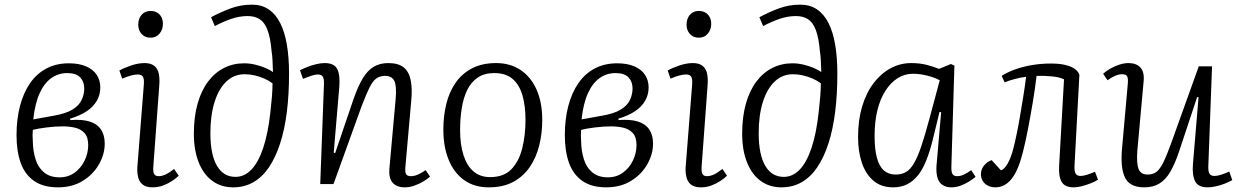

<svg xmlns="http://www.w3.org/2000/svg" viewBox="-20 -791 5327 825"><path d="M229 14Q166 14 126.5 -13.5Q87 -41 69 -91Q51 -141 51 -210Q51 -279 66 -336Q81 -393 109.5 -434Q138 -475 180 -497Q222 -519 276 -519Q319 -519 349.5 -506Q380 -493 395.5 -469.5Q411 -446 411 -415Q411 -384 396 -358Q381 -332 352.5 -313Q324 -294 281 -281L282 -275Q332 -279 364.5 -269Q397 -259 413.5 -235Q430 -211 430 -174Q430 -128 405 -84.5Q380 -41 335 -13.5Q290 14 229 14ZM236 -29Q273 -29 300.5 -49Q328 -69 343.5 -101Q359 -133 359 -167Q359 -202 343.5 -219Q328 -236 303.5 -242Q279 -248 250 -248Q217 -248 181 -243.5Q145 -239 121 -233Q120 -221 120 -209Q120 -197 121 -183Q122 -141 133 -106Q144 -71 169.5 -50Q195 -29 236 -29ZM123 -278 212 -294Q263 -303 291 -320Q319 -337 330.5 -361Q342 -385 342 -411Q342 -440 324.5 -458.5Q307 -477 269 -477Q231 -477 200.5 -455.5Q170 -434 150 -389.5Q130 -345 123 -278Z M598 -427Q600 -450 594.5 -460.5Q589 -471 572 -471Q559 -471 542.5 -466.5Q526 -462 505 -453L493 -488Q512 -499 543 -509.5Q574 -520 601 -520Q628 -520 643 -508Q658 -496 662.5 -473.5Q667 -451 664 -419L639 -78Q637 -54 642 -44Q647 -34 662 -34Q676 -34 692 -41.5Q708 -49 728 -65L748 -36Q737 -25 719.5 -13.5Q702 -2 681 6Q660 14 635 14Q608 14 593 2Q578 -10 573.5 -30Q569 -50 570 -71ZM574 -685Q574 -711 588.5 -727.5Q603 -744 627 -744Q643 -744 655 -737Q667 -730 673.5 -717.5Q680 -705 680 -688Q680 -664 665.5 -646.5Q651 -629 626 -629Q603 -629 588.5 -645Q574 -661 574 -685Z M887 -717Q928 -739 971 -755Q1014 -771 1063 -771Q1104 -771 1134 -751Q1164 -731 1183.5 -693Q1203 -655 1212.5 -600Q1222 -545 1222 -474Q1222 -385 1212.5 -309.5Q1203 -234 1183.5 -174Q1164 -114 1135.5 -72Q1107 -30 1068.5 -8Q1030 14 982 14Q930 14 892 -14Q854 -42 833.5 -94Q813 -146 813 -217Q813 -289 829 -345.5Q845 -402 874 -440.5Q903 -479 942.5 -499Q982 -519 1029 -519Q1052 -519 1075.5 -513.5Q1099 -508 1119.5 -499.5Q1140 -491 1153 -481Q1152 -508 1151 -530.5Q1150 -553 1147 -571Q1142 -629 1129.5 -662Q1117 -695 1096 -708.5Q1075 -722 1044 -722Q1009 -722 974 -710Q939 -698 903 -679ZM992 -31Q1030 -31 1060 -62Q1090 -93 1111 -155.5Q1132 -218 1142 -311Q1146 -346 1148.5 -376.5Q1151 -407 1151 -433Q1135 -445 1115.5 -453.5Q1096 -462 1074.5 -467Q1053 -472 1031 -472Q986 -472 953 -441Q920 -410 902 -353Q884 -296 884 -219Q884 -171 891.5 -135.5Q899 -100 913.5 -76.5Q928 -53 947.5 -42Q967 -31 992 -31Z M1828 -32Q1817 -22 1798.5 -11Q1780 0 1759.5 7Q1739 14 1719 14Q1685 14 1667.5 -5.5Q1650 -25 1653 -65L1680 -365Q1685 -421 1674.5 -443Q1664 -465 1635 -465Q1612 -465 1596.5 -453.5Q1581 -442 1567.5 -414.5Q1554 -387 1535 -338L1413 0H1356L1372 -429Q1373 -451 1367.5 -461Q1362 -471 1345 -471Q1335 -471 1319.5 -466Q1304 -461 1282 -452L1269 -489Q1280 -495 1298.5 -502.5Q1317 -510 1337.5 -515Q1358 -520 1375 -520Q1416 -520 1429 -494.5Q1442 -469 1438 -419L1414 -135L1420 -133L1499 -365Q1518 -420 1538.5 -454Q1559 -488 1585.5 -504Q1612 -520 1649 -520Q1692 -520 1715 -501Q1738 -482 1745 -445.5Q1752 -409 1747 -358L1722 -75Q1720 -53 1724.5 -43.5Q1729 -34 1746 -34Q1760 -34 1776 -41Q1792 -48 1809 -60Z M2080 14Q2018 14 1974.5 -17Q1931 -48 1908 -104Q1885 -160 1885 -235Q1885 -292 1897.5 -343.5Q1910 -395 1937 -434.5Q1964 -474 2007.5 -497Q2051 -520 2112 -520Q2172 -520 2216.5 -490.5Q2261 -461 2285.5 -406Q2310 -351 2310 -275Q2310 -218 2297 -166Q2284 -114 2256.5 -73.5Q2229 -33 2185.5 -9.5Q2142 14 2080 14ZM2086 -30Q2145 -30 2177.5 -64Q2210 -98 2224 -154Q2238 -210 2238 -276Q2238 -336 2225 -381Q2212 -426 2183 -451.5Q2154 -477 2104 -477Q2061 -477 2032.5 -457.5Q2004 -438 1987.5 -404Q1971 -370 1964 -325.5Q1957 -281 1957 -231Q1957 -170 1971.5 -124.5Q1986 -79 2014.5 -54.5Q2043 -30 2086 -30Z M2585 14Q2522 14 2482.5 -13.5Q2443 -41 2425 -91Q2407 -141 2407 -210Q2407 -279 2422 -336Q2437 -393 2465.5 -434Q2494 -475 2536 -497Q2578 -519 2632 -519Q2675 -519 2705.5 -506Q2736 -493 2751.5 -469.5Q2767 -446 2767 -415Q2767 -384 2752 -358Q2737 -332 2708.5 -313Q2680 -294 2637 -281L2638 -275Q2688 -279 2720.5 -269Q2753 -259 2769.5 -235Q2786 -211 2786 -174Q2786 -128 2761 -84.5Q2736 -41 2691 -13.5Q2646 14 2585 14ZM2592 -29Q2629 -29 2656.5 -49Q2684 -69 2699.5 -101Q2715 -133 2715 -167Q2715 -202 2699.5 -219Q2684 -236 2659.5 -242Q2635 -248 2606 -248Q2573 -248 2537 -243.5Q2501 -239 2477 -233Q2476 -221 2476 -209Q2476 -197 2477 -183Q2478 -141 2489 -106Q2500 -71 2525.5 -50Q2551 -29 2592 -29ZM2479 -278 2568 -294Q2619 -303 2647 -320Q2675 -337 2686.5 -361Q2698 -385 2698 -411Q2698 -440 2680.5 -458.5Q2663 -477 2625 -477Q2587 -477 2556.5 -455.5Q2526 -434 2506 -389.5Q2486 -345 2479 -278Z M2954 -427Q2956 -450 2950.5 -460.5Q2945 -471 2928 -471Q2915 -471 2898.5 -466.5Q2882 -462 2861 -453L2849 -488Q2868 -499 2899 -509.5Q2930 -520 2957 -520Q2984 -520 2999 -508Q3014 -496 3018.5 -473.5Q3023 -451 3020 -419L2995 -78Q2993 -54 2998 -44Q3003 -34 3018 -34Q3032 -34 3048 -41.5Q3064 -49 3084 -65L3104 -36Q3093 -25 3075.5 -13.5Q3058 -2 3037 6Q3016 14 2991 14Q2964 14 2949 2Q2934 -10 2929.5 -30Q2925 -50 2926 -71ZM2930 -685Q2930 -711 2944.5 -727.5Q2959 -744 2983 -744Q2999 -744 3011 -737Q3023 -730 3029.5 -717.5Q3036 -705 3036 -688Q3036 -664 3021.5 -646.5Q3007 -629 2982 -629Q2959 -629 2944.5 -645Q2930 -661 2930 -685Z M3243 -717Q3284 -739 3327 -755Q3370 -771 3419 -771Q3460 -771 3490 -751Q3520 -731 3539.5 -693Q3559 -655 3568.5 -600Q3578 -545 3578 -474Q3578 -385 3568.5 -309.5Q3559 -234 3539.5 -174Q3520 -114 3491.5 -72Q3463 -30 3424.5 -8Q3386 14 3338 14Q3286 14 3248 -14Q3210 -42 3189.5 -94Q3169 -146 3169 -217Q3169 -289 3185 -345.5Q3201 -402 3230 -440.5Q3259 -479 3298.5 -499Q3338 -519 3385 -519Q3408 -519 3431.5 -513.5Q3455 -508 3475.5 -499.5Q3496 -491 3509 -481Q3508 -508 3507 -530.5Q3506 -553 3503 -571Q3498 -629 3485.5 -662Q3473 -695 3452 -708.5Q3431 -722 3400 -722Q3365 -722 3330 -710Q3295 -698 3259 -679ZM3348 -31Q3386 -31 3416 -62Q3446 -93 3467 -155.5Q3488 -218 3498 -311Q3502 -346 3504.5 -376.5Q3507 -407 3507 -433Q3491 -445 3471.5 -453.5Q3452 -462 3430.5 -467Q3409 -472 3387 -472Q3342 -472 3309 -441Q3276 -410 3258 -353Q3240 -296 3240 -219Q3240 -171 3247.5 -135.5Q3255 -100 3269.5 -76.5Q3284 -53 3303.5 -42Q3323 -31 3348 -31Z M4068 -78Q4067 -53 4072.5 -43.5Q4078 -34 4093 -34Q4107 -34 4122 -41Q4137 -48 4153 -60L4172 -31Q4160 -21 4143 -10.5Q4126 0 4107 7Q4088 14 4068 14Q4045 14 4029.5 3.5Q4014 -7 4008 -28Q4002 -49 4004 -79L4024 -309L4017 -310L3987 -187Q3975 -139 3960 -101.5Q3945 -64 3925 -38.5Q3905 -13 3878.5 0.5Q3852 14 3818 14Q3766 14 3732.5 -15Q3699 -44 3683 -92.5Q3667 -141 3667 -202Q3667 -275 3684.5 -333.5Q3702 -392 3733.5 -433.5Q3765 -475 3806.5 -497.5Q3848 -520 3896 -520Q3931 -520 3961 -512.5Q3991 -505 4015 -495L4066 -516L4081 -509ZM3828 -41Q3854 -41 3872.5 -51.5Q3891 -62 3907 -89Q3923 -116 3939 -163.5Q3955 -211 3975 -286L4018 -446Q3996 -458 3964.5 -466Q3933 -474 3902 -474Q3867 -474 3837 -455Q3807 -436 3784.5 -401Q3762 -366 3750 -317Q3738 -268 3738 -207Q3738 -150 3748 -113Q3758 -76 3778 -58.5Q3798 -41 3828 -41Z M4284 -465Q4309 -481 4342.5 -493Q4376 -505 4415 -511.5Q4454 -518 4496 -518Q4530 -518 4555 -512.5Q4580 -507 4596 -496.5Q4612 -486 4618 -470L4597 -78Q4596 -57 4601.5 -46Q4607 -35 4623 -35Q4634 -35 4649 -39.5Q4664 -44 4685 -53L4698 -19Q4686 -11 4667 -3.5Q4648 4 4628.5 9Q4609 14 4594 14Q4555 14 4541.5 -10Q4528 -34 4531 -80L4552 -450Q4535 -459 4502.5 -462.5Q4470 -466 4434 -465Q4428 -413 4418 -353Q4408 -293 4397 -236Q4386 -179 4375 -136Q4355 -57 4326 -21.5Q4297 14 4257 14Q4240 14 4225.5 7Q4211 0 4203 -13Q4195 -26 4195 -43Q4195 -63 4208 -79.5Q4221 -96 4241 -103L4281 -59Q4296 -64 4310 -88.5Q4324 -113 4334 -152Q4341 -179 4348.5 -215Q4356 -251 4363 -292.5Q4370 -334 4377 -377Q4384 -420 4389 -461Q4369 -459 4340.5 -451.5Q4312 -444 4297 -437Z M4720 -474Q4733 -486 4751.5 -496.5Q4770 -507 4790.5 -513.5Q4811 -520 4829 -520Q4863 -520 4880.5 -500.5Q4898 -481 4894 -441L4867 -144Q4863 -88 4872.5 -64.5Q4882 -41 4911 -41Q4932 -41 4947 -51Q4962 -61 4976.5 -89Q4991 -117 5010 -169L5131 -506H5188L5172 -77Q5171 -56 5176.5 -45.5Q5182 -35 5199 -35Q5210 -35 5226.5 -40Q5243 -45 5262 -54L5275 -17Q5266 -12 5252.5 -6Q5239 0 5224 4.5Q5209 9 5195 11.5Q5181 14 5169 14Q5128 14 5115 -12.5Q5102 -39 5106 -87L5130 -373L5124 -374L5047 -142Q5029 -88 5009 -53.5Q4989 -19 4962 -2.5Q4935 14 4897 14Q4835 14 4814.5 -27Q4794 -68 4801 -150L4826 -431Q4828 -453 4823.5 -462.5Q4819 -472 4801 -472Q4787 -472 4771 -465Q4755 -458 4739 -446Z"/></svg>

Font: Literata 24pt Light
Style: Italic
Weight: 300
Italic angle: -2°
Designer: Latin by Veronika Burian and Jose Scaglione. Greek by Irene Vlachou. Cyrillic by Vera Evstafieva
Foundry: TypeTogether
Version: Version 3.103;gftools[0.9.29]